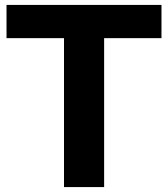

<svg xmlns="http://www.w3.org/2000/svg" viewBox="-20 -760 682 780"><path d="M240 0V-605H6.5V-740H636V-605H403V0Z"/></svg>

Font: Encode Sans SC
Style: Bold
Weight: 700
Version: Version 3.002